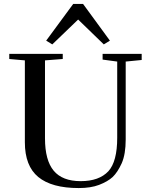

<svg xmlns="http://www.w3.org/2000/svg" viewBox="-20 -941 766 973"><path d="M208 -240V-635L298 -642V-668H27V-642L106 -635V-220Q106 -100 174 -44Q242 12 379 12Q440 12 482 -4Q526 -21 551 -44Q576 -68 597 -114Q617 -160 617 -234V-629L698 -637V-668H500V-639L574 -629V-243Q574 -122 529 -73Q482 -23 389 -23Q296 -23 252 -76Q208 -129 208 -240ZM351 -921 214 -735 245 -716 376 -842 506 -716 537 -735 401 -921Z"/></svg>

Font: Rufina
Style: Regular
Weight: 400
Designer: Martin Sommaruga
Foundry: Martin Sommaruga
Version: Version